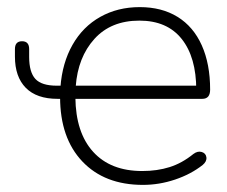

<svg xmlns="http://www.w3.org/2000/svg" viewBox="-20 -512 639 540"><path d="M149 -239 155 -234H142Q83 -234 52.5 -265Q22 -296 22 -353V-374Q22 -385 27 -390.5Q32 -396 42 -396Q52 -396 57 -390.5Q62 -385 62 -374Q62 -363 62 -352Q62 -309 79.5 -290Q97 -271 140 -271H157L150 -267Q155 -335 184 -386Q213 -437 262 -464.5Q311 -492 373 -492Q435 -492 479.5 -464.5Q524 -437 547.5 -384.5Q571 -332 571 -260Q571 -247 565.5 -240.5Q560 -234 549 -234H187L192 -238Q193 -139 242 -85Q291 -31 380 -31Q422 -31 457 -42Q492 -53 524 -79Q536 -88 547.5 -84.5Q559 -81 560.5 -69.5Q562 -58 550 -48Q517 -22 472.5 -7Q428 8 382 8Q274 8 211.5 -58Q149 -124 149 -239ZM372 -454Q292 -454 245.5 -402.5Q199 -351 193 -269L186 -271H549L532 -259Q532 -351 491 -402.5Q450 -454 372 -454Z"/></svg>

Font: SN Pro Thin
Style: Regular
Weight: 200
Designer: Tobias Whetton
Foundry: Supernotes
Version: Version 1.003;Glyphs 3.3 (3324)